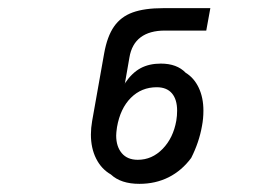

<svg xmlns="http://www.w3.org/2000/svg" viewBox="-20 -810 640 471"><path d="M252 -382Q228.5 -395.5 215.8 -421Q203 -446.5 203 -480Q203 -496 206 -513L235.5 -679Q243 -721 259.8 -745Q276.5 -769 305.5 -779.5Q334.5 -790 380.5 -790H496L486 -735H384.5Q347 -735 325 -718.5Q303 -702 297.5 -669L286 -603L287 -606.5Q304 -631.5 325 -642.8Q346 -654 374.5 -654Q414 -654 435.5 -631.5Q456 -619 467.5 -594.8Q479 -570.5 479 -538.5Q479 -519 475.5 -501Q468.5 -461 449 -422.5Q426 -391.5 393.8 -375.2Q361.5 -359 322 -359Q276.5 -359 252 -382ZM412.5 -514Q414.5 -526 414.5 -538.5Q414.5 -566 401.8 -581Q389 -596 364.5 -596Q327 -596 301 -570Q275 -544 267 -498Q265 -484 265 -477.5Q265 -450.5 278.8 -434.2Q292.5 -418 318 -418Q353 -418 379 -444.8Q405 -471.5 412.5 -514Z"/></svg>

Font: JuliaMono SemiBold
Style: Italic
Weight: 600
Italic angle: -9°
Monospace: yes
Designer: cormullion
Foundry: corm
Version: Version 0.056; ttfautohint (v1.8.4)